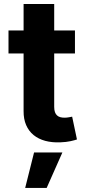

<svg xmlns="http://www.w3.org/2000/svg" viewBox="-20 -696 428 949"><path d="M22 -545.5H96.6V-676.1H247.9V-545.5H350.5V-431.8H247.9V-167.6Q247.9 -152 251.6 -141.7Q255.3 -131.4 262.1 -125.4Q268.8 -119.3 278.2 -116.8Q287.6 -114.3 299 -114.3Q309.7 -114.3 320.3 -116.3Q331 -118.3 336.6 -119.3L360.4 -6.7Q349.1 -2.8 328.5 1.8Q307.9 6.4 278.4 7.5Q237.2 9.2 203.7 0.2Q170.1 -8.9 146.1 -28.4Q122.2 -47.9 109.2 -77.8Q96.2 -107.6 96.6 -147.7V-431.8H22ZM104.4 233 148.4 57.5H288.4L210.6 233Z"/></svg>

Font: Cannonade
Style: Bold
Weight: 700
Designer: Rasmus Andersson
Foundry: rsms
Version: Version 3.012;git-f93a4a705